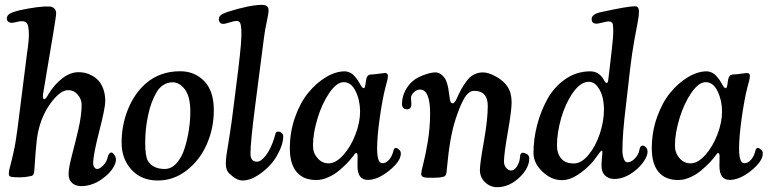

<svg xmlns="http://www.w3.org/2000/svg" viewBox="-20 -736 3190 798"><path d="M52.7 -200.7 92.3 -514.2Q101.1 -570.3 99.9 -600.1Q98.6 -629.9 92.5 -638.7Q86.4 -647.5 71.8 -647.9Q63 -648.4 49.6 -644.8Q36.1 -641.1 27.3 -641.1Q19.5 -641.6 13.9 -646.2Q8.3 -650.9 8.3 -658.7Q8.3 -671.9 21 -679.2Q33.7 -686.5 59.6 -692.9Q142.6 -710.9 186 -709Q198.7 -708 206.1 -700.2Q213.4 -692.4 213.4 -680.7Q213.4 -669.9 200.9 -595Q188.5 -520 174.6 -438.7Q160.6 -357.4 158.7 -343.3Q157.7 -335.9 158.9 -329.8Q160.2 -323.7 163.6 -323.7Q170.4 -323.7 181.6 -344.7Q204.6 -383.3 238 -409.7Q271.5 -436 306.2 -436Q319.8 -436 333.5 -433.1Q347.2 -430.2 362.8 -421.6Q378.4 -413.1 390.1 -400.1Q401.9 -387.2 409.7 -365.2Q417.5 -343.3 417.5 -315.4Q417.5 -287.6 392.3 -189.7Q367.2 -91.8 367.2 -57.1Q367.2 -47.4 371.6 -41Q376 -34.7 382.8 -33.7Q393.6 -33.2 408 -47.4Q422.4 -61.5 426.8 -79.6Q432.1 -102.1 442.9 -102.1Q449.2 -101.6 455.6 -92Q461.9 -82.5 461.9 -72.3Q461.9 -58.1 450.4 -39.1Q439 -20 417.5 -2.4Q370.1 37.6 316.9 37.6Q294.4 37.6 279.8 24.7Q265.1 11.7 265.1 -12.2Q265.1 -38.1 278.6 -88.9Q292 -139.6 305.7 -198.2Q319.3 -256.8 319.3 -301.3Q319.3 -322.8 303.5 -342Q287.6 -361.3 263.2 -361.3Q233.9 -361.3 199.5 -318.8Q165 -276.4 147.5 -221.7Q137.2 -190.4 132.8 -153.6Q128.4 -116.7 122.6 -27.3Q121.6 -14.6 117.9 -9.5Q114.3 -4.4 103.5 -3.4Q84 1 64.9 1Q41.5 1 35.2 0Q24.4 -0.5 20.5 -3.7Q16.6 -6.8 16.6 -14.2Q16.6 -24.9 21.7 -43Q26.9 -61 36.1 -102.3Q45.4 -143.6 52.7 -200.7Z M485.4 -143.1Q485.4 -216.8 512 -282Q538.6 -347.2 585 -388.2Q644 -439.9 729 -439.9Q789.1 -439.9 828.9 -398.9Q868.7 -357.9 868.7 -277.8Q868.7 -203.1 839.6 -136.7Q810.5 -70.3 756.3 -28.1Q702.1 14.2 635.7 14.2Q567.4 14.2 526.4 -30.8Q485.4 -75.7 485.4 -143.1ZM664.6 -33.7Q692.9 -33.7 714.6 -58.6Q736.3 -83.5 748 -121.8Q759.8 -160.2 765.4 -198.5Q771 -236.8 771 -271Q771 -334.5 748.5 -364.3Q726.1 -394 697.3 -394Q677.7 -394 660.2 -383.5Q642.6 -373 631.3 -353.5Q607.9 -314.9 595.7 -257.6Q583.5 -200.2 583.5 -144.5Q583.5 -85.9 594.7 -67.4Q615.7 -33.7 664.6 -33.7Z M950.7 -292.5 970.2 -447.3Q978 -511.2 981.2 -550.3Q984.4 -589.4 983.2 -611.6Q981.9 -633.8 977.5 -641.4Q973.1 -648.9 964.4 -648.9Q953.1 -648.9 934.3 -642.8Q915.5 -636.7 908.7 -636.7Q898.9 -636.7 894.3 -642.1Q889.6 -647.5 889.6 -655.8Q889.6 -666.5 898.2 -673.3Q906.7 -680.2 927.2 -687Q1019 -715.8 1069.3 -715.8Q1096.2 -715.8 1096.2 -693.4Q1096.2 -679.7 1088.9 -646.7Q1081.5 -613.8 1076.7 -576.2L1041 -299.8Q1021 -145 1021 -98.1Q1021 -64 1047.9 -64Q1065.4 -64 1085.4 -90.6Q1105.5 -117.2 1119.1 -159.7Q1120.6 -164.6 1122.6 -171.9Q1124.5 -179.2 1125.5 -181.9Q1126.5 -184.6 1129.2 -186.8Q1131.8 -189 1136.2 -189Q1145 -189 1151.1 -183.1Q1157.2 -177.2 1157.2 -169.9Q1157.2 -134.8 1131.1 -88.9Q1105 -43 1054.2 -8.8Q1020 14.2 987.3 14.2Q962.9 14.2 932.1 -15.6Q918.5 -29.8 918.5 -55.7Q918.5 -73.7 922.1 -96.9Q925.8 -120.1 934.3 -173.6Q942.9 -227.1 950.7 -292.5Z M1646 -98.1Q1646 -65.9 1597.9 -27.1Q1549.8 11.7 1508.8 11.7Q1465.8 11.7 1465.8 -45.9Q1465.8 -53.7 1466.1 -69.3Q1466.3 -85 1466.3 -88.9Q1465.3 -100.1 1460 -100.1Q1458 -100.1 1456.3 -98.1Q1454.6 -96.2 1451.9 -92.5Q1449.2 -88.9 1447.3 -86.4Q1436.5 -72.3 1423.1 -58.3Q1409.7 -44.4 1389.2 -27.1Q1368.7 -9.8 1343.5 1.2Q1318.4 12.2 1294.4 12.2Q1240.7 12.2 1212.6 -21.5Q1184.6 -55.2 1184.6 -119.6Q1184.6 -187.5 1206.3 -248.8Q1228 -310.1 1261.5 -350.8Q1294.9 -391.6 1335.2 -415.5Q1375.5 -439.5 1413.1 -439.5Q1421.9 -439.5 1430.7 -435.8Q1439.5 -432.1 1445.1 -427.7Q1450.7 -423.3 1457.5 -414.8Q1464.4 -406.2 1467.3 -402.1Q1470.2 -397.9 1475.3 -388.7Q1480.5 -379.4 1481 -378.9Q1486.3 -369.6 1492.2 -369.6Q1498 -369.6 1500.5 -397Q1502.4 -412.1 1507.1 -418.9Q1511.7 -425.8 1521 -426.3Q1537.1 -426.8 1555.9 -429.7Q1574.7 -432.6 1579.1 -432.6Q1592.3 -432.6 1592.3 -419.9Q1592.3 -415.5 1591.3 -410.4Q1590.3 -405.3 1589.4 -401.1Q1588.4 -397 1585.9 -387.9Q1583.5 -378.9 1581.5 -371.1Q1569.3 -323.2 1558.3 -245.8Q1547.4 -168.5 1547.4 -119.1Q1547.4 -58.6 1567.9 -57.6Q1584 -57.1 1596.9 -71.8Q1609.9 -86.4 1615.7 -111.3Q1618.2 -122.1 1626.5 -121.1Q1632.8 -120.1 1640.6 -112.3Q1646 -106.4 1646 -98.1ZM1408.7 -394.5Q1379.4 -394.5 1348.9 -350.1Q1318.4 -305.7 1299.6 -243.7Q1280.8 -181.6 1280.8 -129.9Q1280.8 -100.6 1299.6 -78.9Q1318.4 -57.1 1345.7 -57.1Q1376 -57.1 1407 -91.8Q1438 -126.5 1457.3 -177Q1476.6 -227.5 1476.6 -272.5Q1476.6 -318.4 1458.3 -356.4Q1439.9 -394.5 1408.7 -394.5Z M1987.8 -435.1Q2010.7 -435.1 2042.7 -417Q2074.7 -398.9 2089.4 -375.5Q2106.4 -351.1 2106.4 -310.1Q2106.4 -276.4 2090.6 -186.5Q2074.7 -96.7 2074.7 -64.5Q2074.7 -49.3 2083.5 -38.6Q2092.3 -27.8 2103.5 -27.3Q2117.7 -26.9 2128.9 -44.9Q2140.1 -63 2141.1 -82Q2141.6 -102.1 2154.8 -101.1Q2160.2 -100.1 2164.1 -98.6Q2179.7 -92.8 2179.7 -77.6Q2179.7 -40 2143.1 -2.4Q2098.6 42 2045.9 42Q2017.6 42 1996.1 21.5Q1974.6 1 1974.6 -29.8Q1974.6 -55.7 1991 -147.5Q2007.3 -239.3 2007.3 -295.4Q2007.3 -358.4 1950.7 -358.4Q1938 -358.4 1926.8 -348.9Q1915.5 -339.4 1905.8 -320.6Q1896 -301.8 1889.2 -284.4Q1882.3 -267.1 1873.5 -240.7Q1849.1 -167 1837.4 -35.2Q1837.4 -33.7 1836.9 -28.8Q1836.4 -23.9 1836.2 -22.2Q1835.9 -20.5 1835.2 -16.4Q1834.5 -12.2 1833.5 -10.5Q1832.5 -8.8 1830.8 -6.3Q1829.1 -3.9 1826.7 -2.7Q1824.2 -1.5 1820.8 -1Q1806.6 2.9 1780.8 2.9Q1752.4 2.9 1749 2Q1730.5 0.5 1730.5 -14.6Q1730.5 -22 1739.7 -57.4Q1749 -92.8 1758.3 -149.4Q1767.6 -206.1 1767.6 -264.6Q1767.6 -363.3 1726.1 -363.8Q1712.9 -364.3 1700.9 -353Q1689 -341.8 1688 -330.6Q1688 -325.2 1689 -317.4Q1689.9 -309.6 1689.5 -299.8Q1689.5 -290.5 1684.1 -285.9Q1678.7 -281.2 1670.9 -281.7Q1650.9 -282.7 1650.9 -303.7Q1650.9 -351.1 1686 -390.1Q1704.1 -409.7 1736.3 -422.4Q1768.6 -435.1 1789.6 -435.1Q1811 -435.1 1828.6 -411.1Q1833.5 -404.8 1837.6 -391.1Q1841.8 -377.4 1843.5 -366.9Q1845.2 -356.4 1847.4 -340.1Q1849.6 -323.7 1850.1 -321.8Q1852.5 -306.6 1861.3 -306.6Q1867.7 -306.6 1875.5 -320.3Q1887.7 -347.7 1897 -364.7Q1906.2 -381.8 1919.9 -399.9Q1933.6 -418 1950.4 -426.5Q1967.3 -435.1 1987.8 -435.1Z M2197.3 -100.1Q2197.3 -157.7 2212.4 -216.1Q2227.5 -274.4 2255.6 -325Q2283.7 -375.5 2330.1 -407.5Q2376.5 -439.5 2433.1 -439.5Q2467.8 -439.5 2487.3 -408.2Q2496.1 -391.1 2500.5 -391.1Q2507.3 -391.1 2508.3 -405.8L2514.2 -455.6Q2524.9 -543.9 2527.6 -578.4Q2530.3 -612.8 2526.9 -636.2Q2523.4 -647 2508.3 -647Q2502 -647 2483.6 -642.1Q2465.3 -637.2 2457.5 -637.7Q2439 -638.7 2439 -656.7Q2439 -677.7 2479.5 -686Q2588.9 -710 2618.7 -710Q2635.7 -710 2635.7 -688.5Q2635.7 -671.9 2630.9 -646.5Q2626 -621.1 2616.2 -567.4Q2606.4 -513.7 2598.6 -446.8L2582 -301.8Q2566.9 -180.7 2566.9 -110.4Q2566.9 -93.3 2572 -77.6Q2577.1 -62 2586.9 -61.5Q2601.1 -61 2614.7 -73.5Q2628.4 -85.9 2635.3 -103.5Q2636.7 -107.4 2638.7 -118.2Q2642.1 -130.9 2650.9 -130.9Q2657.7 -130.9 2664.6 -123.8Q2671.4 -116.7 2671.4 -105Q2671.4 -88.9 2656.2 -65.9Q2641.1 -43 2616.7 -24.4Q2575.2 7.8 2533.2 7.8Q2509.8 7.8 2494.9 -6.3Q2480 -20.5 2480 -47.9Q2480 -56.6 2480.7 -66.9Q2481.4 -77.1 2482.2 -84.2Q2482.9 -91.3 2483.4 -97.4Q2483.9 -103.5 2483.4 -106.7Q2482.9 -109.9 2481 -109.9Q2478.5 -109.9 2472.2 -101.8Q2465.8 -93.8 2456.3 -80.3Q2446.8 -66.9 2439.9 -59.6Q2413.6 -30.3 2380.4 -8.8Q2347.2 12.7 2314.5 12.7Q2271.5 12.7 2234.4 -22.7Q2197.3 -58.1 2197.3 -100.1ZM2364.7 -56.6Q2396.5 -56.6 2426 -92.3Q2455.6 -127.9 2472.9 -179.9Q2490.2 -231.9 2490.2 -280.8Q2490.2 -304.7 2484.9 -329.3Q2479.5 -354 2464.4 -375Q2449.2 -396 2427.2 -396Q2393.1 -396 2361.6 -351.3Q2330.1 -306.6 2312.5 -245.4Q2294.9 -184.1 2294.9 -130.9Q2294.9 -98.1 2312.3 -77.4Q2329.6 -56.6 2364.7 -56.6Z M3150.4 -98.1Q3150.4 -65.9 3102.3 -27.1Q3054.2 11.7 3013.2 11.7Q2970.2 11.7 2970.2 -45.9Q2970.2 -53.7 2970.5 -69.3Q2970.7 -85 2970.7 -88.9Q2969.7 -100.1 2964.4 -100.1Q2962.4 -100.1 2960.7 -98.1Q2959 -96.2 2956.3 -92.5Q2953.6 -88.9 2951.7 -86.4Q2940.9 -72.3 2927.5 -58.3Q2914.1 -44.4 2893.6 -27.1Q2873 -9.8 2847.9 1.2Q2822.8 12.2 2798.8 12.2Q2745.1 12.2 2717 -21.5Q2689 -55.2 2689 -119.6Q2689 -187.5 2710.7 -248.8Q2732.4 -310.1 2765.9 -350.8Q2799.3 -391.6 2839.6 -415.5Q2879.9 -439.5 2917.5 -439.5Q2926.3 -439.5 2935.1 -435.8Q2943.8 -432.1 2949.5 -427.7Q2955.1 -423.3 2961.9 -414.8Q2968.8 -406.2 2971.7 -402.1Q2974.6 -397.9 2979.7 -388.7Q2984.9 -379.4 2985.4 -378.9Q2990.7 -369.6 2996.6 -369.6Q3002.4 -369.6 3004.9 -397Q3006.8 -412.1 3011.5 -418.9Q3016.1 -425.8 3025.4 -426.3Q3041.5 -426.8 3060.3 -429.7Q3079.1 -432.6 3083.5 -432.6Q3096.7 -432.6 3096.7 -419.9Q3096.7 -415.5 3095.7 -410.4Q3094.7 -405.3 3093.8 -401.1Q3092.8 -397 3090.3 -387.9Q3087.9 -378.9 3085.9 -371.1Q3073.7 -323.2 3062.7 -245.8Q3051.8 -168.5 3051.8 -119.1Q3051.8 -58.6 3072.3 -57.6Q3088.4 -57.1 3101.3 -71.8Q3114.3 -86.4 3120.1 -111.3Q3122.6 -122.1 3130.9 -121.1Q3137.2 -120.1 3145 -112.3Q3150.4 -106.4 3150.4 -98.1ZM2913.1 -394.5Q2883.8 -394.5 2853.3 -350.1Q2822.8 -305.7 2804 -243.7Q2785.2 -181.6 2785.2 -129.9Q2785.2 -100.6 2804 -78.9Q2822.8 -57.1 2850.1 -57.1Q2880.4 -57.1 2911.4 -91.8Q2942.4 -126.5 2961.7 -177Q2981 -227.5 2981 -272.5Q2981 -318.4 2962.6 -356.4Q2944.3 -394.5 2913.1 -394.5Z"/></svg>

Font: Cooper* Medium
Style: Italic
Weight: 500
Italic angle: -7°
Designer: Owen Earl
Foundry: indestructible type*
Version: Version 0.001